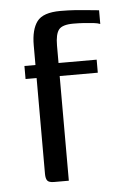

<svg xmlns="http://www.w3.org/2000/svg" viewBox="-43 -539 373 572"><g transform="rotate(-5 143.5 -253.0)"><path d="M38 -352H71V-411Q71 -458 89 -482Q107 -506 159 -506Q183 -506 204.5 -504.5Q226 -503 243.5 -501Q261 -499 274 -498V-457Q267 -460 254 -461.5Q241 -463 225.5 -464Q210 -465 194 -465Q161 -465 150.5 -451.5Q140 -438 140 -404V-352H254V-313H140V0H96Q81 0 76 -6Q71 -12 71 -27V-313H38Z"/></g></svg>

Font: Genos Thin
Style: Regular
Weight: 400
Version: Version 1.010